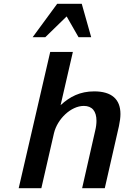

<svg xmlns="http://www.w3.org/2000/svg" viewBox="-20 -997 658 1017"><path d="M463 -800 413 -977H283L153 -800H220L333 -910L396 -800ZM79 0H199L266 -292C284 -367 356 -436 424 -436C468 -436 491 -408 491 -357C491 -342 489 -324 484 -304L415 0H535L610 -329C615 -353 618 -374 618 -393C618 -471 572 -513 479 -513C404 -513 350 -485 301 -440L366 -722H246Z"/></svg>

Font: Perun SemiBold Italic
Style: Regular
Weight: 400
Italic angle: -12°
Foundry: Copyright (c) Stefan Peev, Context Ltd, 2016
Version: Version 1.026